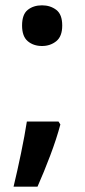

<svg xmlns="http://www.w3.org/2000/svg" viewBox="-20 -573 318 722"><path d="M63 -477Q63 -519 84.5 -536Q106 -553 138 -553Q169 -553 191.5 -536Q214 -519 214 -477Q214 -436 191.5 -418Q169 -400 138 -400Q106 -400 84.5 -418Q63 -436 63 -477ZM207 -105Q193 -52 169 11.5Q145 75 121 129H31Q45 71 59 3.5Q73 -64 81 -116H200Z"/></svg>

Font: Noto Sans New Tai Lue Semibold
Style: Regular
Weight: 400
Designer: Monotype Design Team
Foundry: Monotype Imaging Inc.
Version: Version 2.004; ttfautohint (v1.8.4.7-5d5b)